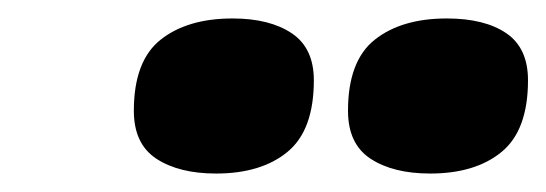

<svg xmlns="http://www.w3.org/2000/svg" viewBox="-20 -733 592 208"><path d="M446 -545Q406 -545 381.5 -561Q357 -577 357 -613Q357 -667 386 -690Q415 -713 464 -713Q505 -713 528.5 -697Q552 -681 552 -646Q552 -592 523.5 -568.5Q495 -545 446 -545ZM214 -545Q174 -545 149.5 -561Q125 -577 125 -613Q125 -667 154 -690Q183 -713 232 -713Q272 -713 296 -697Q320 -681 320 -646Q320 -592 291.5 -568.5Q263 -545 214 -545Z"/></svg>

Font: Work Sans ExtraBold
Style: Italic
Weight: 800
Italic angle: -13°
Designer: Wei Huang
Foundry: Wei Huang
Version: Version 2.012; ttfautohint (v1.8.3)